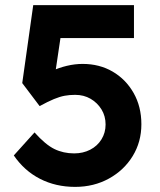

<svg xmlns="http://www.w3.org/2000/svg" viewBox="-20 -724 627 751"><path d="M34 -116 115 -206Q158 -158 193 -141Q228 -124 270 -124Q305 -124 333 -138.5Q361 -153 377 -179Q393 -205 393 -237Q393 -270 377 -296Q361 -322 334.5 -337.5Q308 -353 274 -353Q252 -353 233 -349.5Q214 -346 191 -336.5Q168 -327 135 -309L67 -399L110 -704H504V-575H186L223 -619L190 -397L142 -420Q157 -434 183.5 -446.5Q210 -459 241.5 -466.5Q273 -474 303 -474Q369 -474 420.5 -444Q472 -414 502.5 -360.5Q533 -307 533 -238Q533 -169 499 -113.5Q465 -58 406 -25.5Q347 7 274 7Q198 7 136.5 -24.5Q75 -56 34 -116Z"/></svg>

Font: Our Lexend SemiBold
Style: Regular
Weight: 600
Designer: Bonnie Shaver-Troup, Thomas Jockin
Foundry: Lexend
Version: Version 1.007